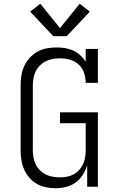

<svg xmlns="http://www.w3.org/2000/svg" viewBox="-20 -996 640 1024"><path d="M276 8Q250 8 224 2.5Q198 -3 175.5 -16Q153 -29 136 -49Q119 -69 108.5 -93Q98 -117 94 -143Q90 -169 90 -195V-540Q90 -566 94 -592.5Q98 -619 109 -643Q120 -667 138 -687Q156 -707 179 -720Q202 -733 228.5 -738Q255 -743 281 -743Q304 -743 326.5 -739.5Q349 -736 370 -726.5Q391 -717 408 -701.5Q425 -686 437 -667V-735H502V-554H437Q437 -581 428.5 -607Q420 -633 400 -651.5Q380 -670 353.5 -677.5Q327 -685 300 -685Q281 -685 261.5 -681.5Q242 -678 224.5 -669.5Q207 -661 193 -647Q179 -633 170.5 -615.5Q162 -598 158.5 -578.5Q155 -559 155 -540V-195Q155 -176 158.5 -156.5Q162 -137 170.5 -119.5Q179 -102 193 -88Q207 -74 224 -65.5Q241 -57 260.5 -53.5Q280 -50 299 -50Q318 -50 337 -53.5Q356 -57 372.5 -66Q389 -75 402 -89.5Q415 -104 423 -121Q431 -138 434 -157Q437 -176 437 -195V-339H300V-397H502V0H445V-115Q437 -88 421.5 -63.5Q406 -39 383 -22.5Q360 -6 332 1Q304 8 276 8ZM264 -803 141 -934 195 -976 300 -846 405 -976 459 -934 336 -803Z"/></svg>

Font: Iosevka Curly Slab LtEx
Style: Regular
Weight: 300
Width: 7
Monospace: yes
Designer: Belleve Invis
Foundry: Belleve Invis
Version: Version 11.1.0; ttfautohint (v1.8.3)